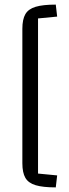

<svg xmlns="http://www.w3.org/2000/svg" viewBox="-20 -729 298 833"><path d="M222 -709 228 -657 145 -649V24L228 32L222 84Q166 84 134.5 74.5Q103 65 90 42.5Q77 20 77 -21V-604Q77 -645 90 -667.5Q103 -690 134.5 -699.5Q166 -709 222 -709Z"/></svg>

Font: Changa ExtraLight
Style: Regular
Weight: 275
Designer: Eduardo Rodriguez Tunni
Foundry: Eduardo Rodriguez Tunni
Version: Version 2.002; ttfautohint (v1.5) -l 8 -r 50 -G 200 -x 14 -H